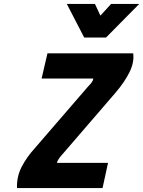

<svg xmlns="http://www.w3.org/2000/svg" viewBox="-20 -963 733 983"><path d="M223 -690H662Q668 -644 643 -593.5Q618 -543 572 -489L303 -177Q276 -148 271 -129H533L505 0H67Q65 -59 91 -109Q117 -159 158 -204L430 -519Q443 -532 450 -542Q457 -552 458 -561H193ZM322 -943H466L494 -883L549 -943H693L523 -771H411Z"/></svg>

Font: Panefresco 999wt
Style: Italic
Weight: 900
Version: Version 1.001